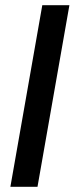

<svg xmlns="http://www.w3.org/2000/svg" viewBox="-20 -720 288 740"><path d="M20 0 143 -700H247.5L124.5 0Z"/></svg>

Font: Cabin Condensed Medium
Style: Italic
Weight: 500
Width: 3
Italic angle: -10°
Designer: Pablo Impallari
Foundry: Pablo Impallari. http://www.impallari.com Igino Marini. http://www.ikern.com
Version: Version 3.001; ttfautohint (v1.8.3)